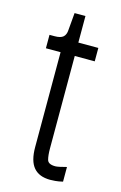

<svg xmlns="http://www.w3.org/2000/svg" viewBox="-103 -680 463 733"><g transform="rotate(15 128.5 -313.5)"><path d="M172 6Q129 6 107 -19.5Q85 -45 85 -100V-475H27V-528H47Q71 -528 81 -537Q91 -546 92 -564L98 -633H141V-528H220V-475H141V-110Q141 -82 145.5 -65.5Q150 -49 178 -49Q189 -49 222 -58V0Q205 4 192.5 5Q180 6 172 6Z"/></g></svg>

Font: Bricolage Grotesque 10pt Condensed ExtraLight
Style: Regular
Weight: 200
Width: 3
Designer: Mathieu Triay
Foundry: Atelier Triay
Version: Version 1.000; ttfautohint (v1.8.4.7-5d5b);gftools[0.9.32]